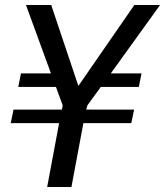

<svg xmlns="http://www.w3.org/2000/svg" viewBox="-20 -749 661 769"><path d="M168.9 0H266.1L314 -255.9H505.9L517.1 -310.1H325.2L330.1 -327.1L383.8 -400.9H536.1L546.9 -455.1H423.8L621.1 -729H518.1L293.9 -404.8L185.1 -729H84L184.1 -455.1H64L53.2 -400.9H204.1L231 -327.1L228 -310.1H34.2L22.9 -255.9H216.8Z"/></svg>

Font: Hack
Style: Oblique
Weight: 400
Italic angle: -12°
Monospace: yes
Designer: Christopher Simpkins
Foundry: Christopher Simpkins
Version: Version 2.010